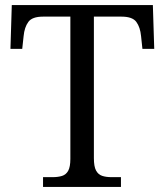

<svg xmlns="http://www.w3.org/2000/svg" viewBox="-20 -734 647 754"><path d="M149 0V-38.3H186.3Q208 -38.3 223.7 -43.2Q239.3 -48 247.8 -63.3Q256.3 -78.7 256.3 -110V-668.7H149Q106.3 -668.7 91.2 -647.8Q76 -627 72.7 -592L67.3 -542H21L26.3 -714H580.3L585.7 -542H539.3L534 -592Q530.7 -627 515.5 -647.8Q500.3 -668.7 457 -668.7H348.7V-113Q348.7 -80 357.2 -64.3Q365.7 -48.7 381 -43.5Q396.3 -38.3 418 -38.3H455V0Z"/></svg>

Font: Noto Serif Hentaigana ExtraLight
Style: Regular
Weight: 200
Designer: Kazuhiro Yamada
Foundry: nipponia
Version: Version 1.000